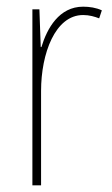

<svg xmlns="http://www.w3.org/2000/svg" viewBox="-20 -555 336 575"><path d="M229 -535C157 -535 121 -470 104 -414H102L98 -527H77V0H103V-283C103 -394 145 -510 229 -510C248 -510 264 -505 277 -500L285 -524C268 -532 248 -535 229 -535Z"/></svg>

Font: Noto Sans Khmer UI Condensed Thin
Style: Regular
Weight: 100
Width: 3
Designer: Danh Hong and the Monotype Design Team
Foundry: Monotype Imaging Inc.
Version: Version 2.002